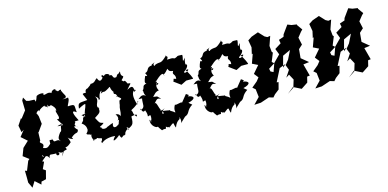

<svg xmlns="http://www.w3.org/2000/svg" viewBox="-74 -994 3287 1628"><g transform="rotate(-15 1569.5 -180.0)"><path d="M265 -477 256 -500 208 -502 186 -508 167 -542 154 -519 156 -433 107 -369 106 -379 68 -322 79 -262 102 -277 60 -224 112 -178 60 -129 35 -63 85 -25 71 -13 39 67 22 61 23 121V166L47 217L78 167L127 211L134 187L176 177L195 104L172 88L199 29L184 23L216 -6C170 -28 212 -45 212 12C206 -10 240 -27 252 13C261 -30 265 -9 316 -12C308 20 361 10 335 -20C379 15 398 -37 358 26C385 -49 428 5 405 -41C399 -45 419 -29 462 -75C452 -64 472 -50 445 -118C456 -96 508 -86 478 -107C529 -153 534 -119 546 -158C502 -198 529 -208 558 -173C502 -220 552 -210 538 -233L573 -234C545 -286 524 -343 575 -304C567 -369 587 -376 517 -372C505 -369 553 -433 532 -442C578 -461 541 -436 485 -441C555 -446 498 -482 497 -513C470 -482 526 -549 464 -515C495 -486 441 -551 446 -520C466 -555 415 -543 410 -516C383 -541 343 -503 340 -525C358 -535 310 -543 282 -525C261 -460 256 -485 256 -485ZM289 -104C260 -77 254 -72 220 -85C254 -134 187 -123 214 -153L216 -225L219 -224L263 -286L255 -355L244 -383C224 -363 272 -427 270 -392C272 -411 342 -441 325 -422C372 -407 334 -380 352 -431C361 -387 368 -439 392 -407C430 -369 401 -339 405 -380C397 -337 441 -293 401 -284C408 -287 423 -291 397 -289L435 -229C376 -230 367 -229 433 -244C399 -227 421 -186 395 -176C352 -120 374 -119 384 -98C352 -145 323 -79 313 -147C312 -93 344 -143 290 -134Z M607 -269 643 -275C581 -210 637 -248 590 -201C605 -191 634 -166 622 -126C639 -169 634 -133 607 -107C610 -91 648 -96 636 -88C667 -92 620 -93 658 -28C628 -49 679 -33 685 -49C714 -30 736 -50 716 -12C692 -3 760 25 718 3C746 -25 803 -29 837 -26C776 46 865 -13 872 -25C892 28 883 -10 929 -18C915 -34 907 -53 917 -6C936 -63 968 -48 948 -69C977 -72 960 -36 952 -49C1000 -78 1013 -71 1013 -149C1013 -149 1081 -169 1056 -137C1024 -173 1043 -169 1026 -201C1067 -220 1115 -259 1099 -263L1088 -233C1062 -316 1075 -341 1090 -357C1087 -318 1105 -380 1108 -351C1081 -353 1114 -421 1038 -376C1073 -421 1097 -425 1055 -427C1025 -488 1042 -430 1012 -468C1064 -517 1007 -479 1018 -544C971 -497 1010 -556 977 -505C929 -492 967 -558 906 -523C955 -534 893 -571 877 -540C854 -572 852 -531 864 -533C842 -502 825 -504 814 -539C795 -531 788 -502 750 -506C739 -500 771 -513 709 -471C738 -476 687 -485 693 -444C646 -445 665 -443 688 -381C612 -373 607 -383 601 -329C596 -323 660 -364 663 -350C656 -315 638 -300 634 -249ZM942 -269 947 -280C926 -222 944 -231 925 -171C928 -159 931 -201 888 -201C928 -145 863 -141 905 -150C880 -91 895 -87 890 -116C875 -95 827 -81 847 -137C831 -135 763 -101 798 -120C778 -99 738 -109 744 -125C714 -136 748 -133 771 -158C732 -168 738 -170 712 -217C771 -254 766 -254 763 -298L748 -291C763 -283 748 -274 768 -284C728 -322 796 -348 758 -394C813 -356 755 -366 794 -358C791 -422 847 -449 812 -403C855 -427 825 -393 888 -432C914 -454 887 -422 930 -380C939 -371 908 -408 921 -372C944 -368 937 -348 949 -333C944 -366 911 -320 936 -349C967 -320 984 -318 950 -306Z M1268 -257 1234 -262C1252 -276 1259 -298 1295 -303C1259 -366 1325 -381 1300 -352C1269 -356 1321 -387 1285 -377C1346 -434 1371 -445 1373 -410C1358 -450 1351 -386 1412 -461C1420 -447 1416 -435 1455 -431C1433 -397 1470 -405 1463 -359C1426 -368 1451 -372 1433 -343L1493 -299L1541 -323H1598C1614 -315 1572 -393 1559 -410C1620 -422 1538 -369 1542 -399C1576 -420 1598 -458 1567 -458C1580 -434 1559 -443 1579 -514C1538 -457 1571 -526 1564 -543C1502 -546 1540 -545 1496 -530C1462 -544 1468 -534 1429 -537C1462 -573 1404 -565 1434 -577C1364 -506 1372 -541 1321 -520C1317 -502 1293 -526 1323 -543C1278 -521 1299 -538 1292 -523C1237 -518 1262 -485 1221 -474C1239 -436 1234 -448 1215 -451C1199 -415 1191 -391 1210 -387C1162 -376 1189 -363 1162 -336C1173 -320 1156 -325 1178 -285C1143 -321 1113 -270 1106 -276L1140 -274C1130 -226 1150 -191 1102 -182C1109 -221 1104 -139 1139 -170C1165 -107 1128 -108 1171 -120C1177 -100 1172 -66 1153 -63C1171 -85 1179 -41 1154 -84C1145 -21 1207 3 1205 -9C1217 0 1198 -16 1234 31C1267 18 1271 40 1273 9C1301 37 1307 -1 1297 27C1361 -25 1335 1 1354 39C1380 -31 1413 -13 1402 -34C1406 -47 1419 -6 1405 15C1445 -21 1497 -75 1452 -30C1501 -48 1476 -73 1539 -114C1539 -114 1544 -106 1510 -136C1581 -153 1577 -182 1520 -190L1531 -199L1509 -214L1458 -151C1458 -167 1380 -131 1400 -158C1364 -104 1394 -80 1378 -88C1354 -111 1322 -112 1359 -120C1337 -112 1337 -119 1280 -126C1302 -82 1239 -100 1304 -145C1262 -115 1254 -152 1273 -137C1252 -150 1253 -230 1228 -200C1269 -247 1263 -238 1296 -230Z M1751 -257 1717 -262C1735 -276 1742 -298 1778 -303C1742 -366 1808 -381 1783 -352C1752 -356 1804 -387 1768 -377C1829 -434 1854 -445 1856 -410C1841 -450 1834 -386 1895 -461C1903 -447 1899 -435 1938 -431C1916 -397 1953 -405 1946 -359C1909 -368 1934 -372 1916 -343L1976 -299L2024 -323H2081C2097 -315 2055 -393 2042 -410C2103 -422 2021 -369 2025 -399C2059 -420 2081 -458 2050 -458C2063 -434 2042 -443 2062 -514C2021 -457 2054 -526 2047 -543C1985 -546 2023 -545 1979 -530C1945 -544 1951 -534 1912 -537C1945 -573 1887 -565 1917 -577C1847 -506 1855 -541 1804 -520C1800 -502 1776 -526 1806 -543C1761 -521 1782 -538 1775 -523C1720 -518 1745 -485 1704 -474C1722 -436 1717 -448 1698 -451C1682 -415 1674 -391 1693 -387C1645 -376 1672 -363 1645 -336C1656 -320 1639 -325 1661 -285C1626 -321 1596 -270 1589 -276L1623 -274C1613 -226 1633 -191 1585 -182C1592 -221 1587 -139 1622 -170C1648 -107 1611 -108 1654 -120C1660 -100 1655 -66 1636 -63C1654 -85 1662 -41 1637 -84C1628 -21 1690 3 1688 -9C1700 0 1681 -16 1717 31C1750 18 1754 40 1756 9C1784 37 1790 -1 1780 27C1844 -25 1818 1 1837 39C1863 -31 1896 -13 1885 -34C1889 -47 1902 -6 1888 15C1928 -21 1980 -75 1935 -30C1984 -48 1959 -73 2022 -114C2022 -114 2027 -106 1993 -136C2064 -153 2060 -182 2003 -190L2014 -199L1992 -214L1941 -151C1941 -167 1863 -131 1883 -158C1847 -104 1877 -80 1861 -88C1837 -111 1805 -112 1842 -120C1820 -112 1820 -119 1763 -126C1785 -82 1722 -100 1787 -145C1745 -115 1737 -152 1756 -137C1735 -150 1736 -230 1711 -200C1752 -247 1746 -238 1779 -230Z M2440 -488 2434 -468 2390 -453 2396 -421 2340 -386 2360 -334 2301 -274 2275 -201 2251 -213 2246 -238 2300 -272 2282 -288 2312 -362 2304 -372 2299 -424 2327 -505 2301 -501 2279 -513 2234 -561 2173 -539 2138 -516 2149 -452 2136 -394 2145 -398 2116 -317 2165 -293 2110 -229 2140 -191 2116 -161 2067 -120 2091 -99 2099 -30 2046 25 2104 22 2181 -4 2218 7 2238 -16 2278 -47 2294 -108 2278 -110 2334 -220 2391 -242 2363 -216 2389 -314 2458 -346 2421 -271 2389 -231 2406 -186 2367 -127 2396 -146 2423 -96 2403 -30 2345 9 2401 -36 2469 -2C2489 -15 2509 -28 2528 -41L2540 -90L2564 -93L2536 -198L2588 -205L2526 -256V-247L2534 -333L2568 -364L2554 -428L2588 -471L2604 -487L2569 -536L2572 -540L2525 -547L2492 -560Z M2975 -488 2969 -468 2925 -453 2931 -421 2875 -386 2895 -334 2836 -274 2810 -201 2786 -213 2781 -238 2835 -272 2817 -288 2847 -362 2839 -372 2834 -424 2862 -505 2836 -501 2814 -513 2769 -561 2708 -539 2673 -516 2684 -452 2671 -394 2680 -398 2651 -317 2700 -293 2645 -229 2675 -191 2651 -161 2602 -120 2626 -99 2634 -30 2581 25 2639 22 2716 -4 2753 7 2773 -16 2813 -47 2829 -108 2813 -110 2869 -220 2926 -242 2898 -216 2924 -314 2993 -346 2956 -271 2924 -231 2941 -186 2902 -127 2931 -146 2958 -96 2938 -30 2880 9 2936 -36 3004 -2C3024 -15 3044 -28 3063 -41L3075 -90L3099 -93L3071 -198L3123 -205L3061 -256V-247L3069 -333L3103 -364L3089 -428L3123 -471L3139 -487L3104 -536L3107 -540L3060 -547L3027 -560Z"/></g></svg>

Font: Asimov Aggro
Style: CondIt
Weight: 500
Designer: Google
Version: Version 2.000980; 2014